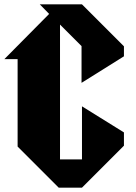

<svg xmlns="http://www.w3.org/2000/svg" viewBox="-30 -774 627 883"><path d="M540 -515V-561L347 -754H153L196 -710L-10 -502H51V-100L240 89H347L540 -104V-165L347 -285V-41H246V-661L345 -562V-393Z"/></svg>

Font: Kidora Gothic
Style: Regular
Weight: 400
Version: Version 001.018